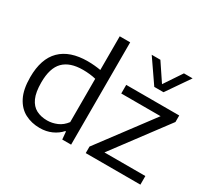

<svg xmlns="http://www.w3.org/2000/svg" viewBox="-158 -1056 1418 1313"><g transform="rotate(30 551.0 -399.5)"><path d="M280.5 9Q216 9 164 -18.2Q112 -45.5 81.8 -104.8Q51.5 -164 51.5 -260Q51.5 -405.5 125 -478.2Q198.5 -551 339 -551Q366.5 -551 393.2 -548.5Q420 -546 442 -542V-808H524.5V0H454.5L449 -60.5H443.5Q416 -29 374 -10Q332 9 280.5 9ZM298.5 -61Q338 -61 376.2 -77.2Q414.5 -93.5 442 -130.5V-472.5Q421 -478 394 -481Q367 -484 340 -484Q237.5 -484 186.2 -432.2Q135 -380.5 135 -267Q135 -189.5 155.5 -144.5Q176 -99.5 213 -80.2Q250 -61 298.5 -61ZM640 0V-51.5L957 -474.5H646.5V-542.5H1065V-491L748.5 -68H1071.5V0ZM819.5 -626.5 694.5 -808H763L856 -669L949 -808H1017.5L892.5 -626.5Z"/></g></svg>

Font: Encode Sans SmExp
Style: Regular
Weight: 400
Width: 6
Designer: Multiple Designers
Foundry: Impallari Type
Version: Version 3.002; ttfautohint (v1.8.3) -l 8 -r 50 -G 200 -x 14 